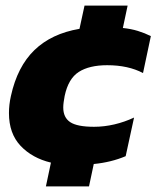

<svg xmlns="http://www.w3.org/2000/svg" viewBox="-20 -580 559 686"><path d="M144 86 162 1Q95 -15 53.5 -59Q12 -103 12 -176Q12 -206 19 -237Q42 -342 103 -401Q164 -460 264 -477L282 -560H436L419 -480Q448 -477 472.5 -469.5Q497 -462 519 -451L491 -319Q438 -347 363 -347Q299 -347 261.5 -323Q224 -299 211 -237Q209 -226 207.5 -215.5Q206 -205 206 -196Q206 -160 231 -143.5Q256 -127 316 -127Q352 -127 388.5 -135.5Q425 -144 459 -160L429 -22Q377 0 315 6L298 86Z"/></svg>

Font: Kanit
Style: Bold Italic
Weight: 700
Italic angle: -12°
Designer: Katatrad Team
Foundry: CadsonDemak
Version: Version 2.000; ttfautohint (v1.8.3)